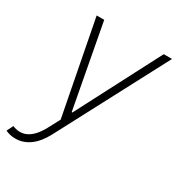

<svg xmlns="http://www.w3.org/2000/svg" viewBox="-191 -659 904 978"><g transform="rotate(30 261.0 -170.0)"><path d="M45.1 204.9Q12.8 204.9 -13.5 192.1L5.3 154.5Q97.3 192.8 161.2 73.9L197.4 5.7L90.9 -545.5H135.3L226.9 -55.4H230.8L485.4 -545.5H534.1L197.8 92.7Q167.6 149.5 128.6 177.4Q89.5 205.3 45.1 204.9Z"/></g></svg>

Font: Inter Extra Light  BETA
Style: Italic
Weight: 200
Italic angle: 9.39999°
Designer: Rasmus Andersson
Foundry: rsms
Version: Version 3.011;git-f93a4a705